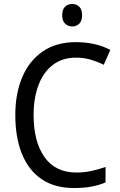

<svg xmlns="http://www.w3.org/2000/svg" viewBox="-20 -936 604 966"><path d="M362 -646Q294 -646 246 -609.5Q198 -573 173.5 -507.5Q149 -442 149 -357Q149 -223 204 -145.5Q259 -68 364 -68Q404 -68 440.5 -76Q477 -84 511 -96V-18Q477 -4 439.5 3Q402 10 352 10Q255 10 189.5 -34.5Q124 -79 90.5 -161.5Q57 -244 57 -358Q57 -464 91.5 -546.5Q126 -629 194 -676.5Q262 -724 362 -724Q460 -724 535 -685L502 -610Q472 -625 437.5 -635.5Q403 -646 362 -646ZM344 -916Q365 -916 379 -902Q393 -888 393 -859Q393 -831 379 -817Q365 -803 344 -803Q322 -803 307.5 -817Q293 -831 293 -859Q293 -888 307 -902Q321 -916 344 -916Z"/></svg>

Font: Noto Sans Gurmukhi SemiCondensed
Style: Regular
Weight: 400
Width: 4
Designer: Jelle Bosma - Monotype Design Team
Foundry: Monotype Imaging Inc.
Version: Version 2.004; ttfautohint (v1.8.4.7-5d5b)